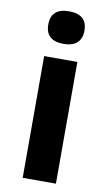

<svg xmlns="http://www.w3.org/2000/svg" viewBox="-87 -804 479 848"><g transform="rotate(10 152.5 -380.0)"><path d="M233.9 -687Q233.9 -651.9 213.4 -632.8Q192.9 -613.8 152.8 -613.8Q71.8 -613.8 71.8 -686.8Q71.8 -759.8 152.8 -759.8Q233.9 -759.8 233.9 -687ZM227.1 0H78.1V-545.9H227.1Z"/></g></svg>

Font: Open Sans Hebrew
Style: Bold
Weight: 700
Foundry: Ascender Corporation, Yanek Iontef
Version: Version 2.001;PS 002.001;hotconv 1.0.70;makeotf.lib2.5.58329